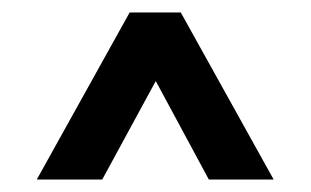

<svg xmlns="http://www.w3.org/2000/svg" viewBox="-20 -743 499 308"><path d="M315 -455 204 -661H256L144 -455H39L188 -723H270L419 -455Z"/></svg>

Font: Outfit SemiBold
Style: Regular
Weight: 600
Designer: Rodrigo Fuenzalida
Foundry: fragTYPE
Version: Version 1.100;gftools[0.9.27]